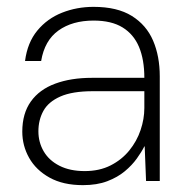

<svg xmlns="http://www.w3.org/2000/svg" viewBox="-20 -528 539 560"><path d="M222 12Q164 12 124.5 -10Q85 -32 65 -67.5Q45 -103 45 -144Q45 -197 70 -232Q95 -267 141 -284Q187 -301 248 -301H401Q401 -354 385.5 -391Q370 -428 337.5 -448Q305 -468 253 -468Q191 -468 150.5 -439Q110 -410 100 -350H53Q60 -404 89 -439Q118 -474 161 -491Q204 -508 253 -508Q322 -508 364.5 -481.5Q407 -455 426.5 -409.5Q446 -364 446 -305V0H406L402 -101H401Q393 -85 379 -65.5Q365 -46 344 -28.5Q323 -11 293 0.5Q263 12 222 12ZM227 -29Q270 -29 302.5 -45.5Q335 -62 357 -89Q379 -116 390 -148.5Q401 -181 401 -213V-262H251Q191 -262 156 -246.5Q121 -231 106.5 -204.5Q92 -178 92 -145Q92 -113 107.5 -86.5Q123 -60 153.5 -44.5Q184 -29 227 -29Z"/></svg>

Font: DM Sans 28pt ExtraLight
Style: Regular
Weight: 250
Version: Version 4.004;gftools[0.9.30]